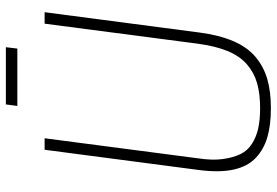

<svg xmlns="http://www.w3.org/2000/svg" viewBox="-168 -788 965 670"><g transform="rotate(-90 315.0 -452.5)"><path d="M280.8 -875 286.1 -915H485.8L481 -875ZM272.9 9.8Q214.4 9.8 172.1 -2.4Q129.9 -14.6 99.9 -42.7Q69.8 -70.8 58.8 -120.1Q47.9 -169.4 57.1 -240.2L127.9 -779.8H168L98.1 -245.1Q90.3 -194.8 95.5 -158Q100.6 -121.1 112.8 -96.2Q125 -71.3 148.9 -56.2Q172.9 -41 202.6 -34.4Q232.4 -27.8 272.9 -27.8Q323.2 -27.8 360.1 -38.3Q397 -48.8 425.8 -73.7Q454.6 -98.6 472.2 -140.9Q489.7 -183.1 498 -245.1L567.9 -779.8H607.9L537.1 -240.2Q527.8 -169.9 506.8 -121.1Q485.8 -72.3 451.7 -43.7Q417.5 -15.1 374.3 -2.7Q331.1 9.8 272.9 9.8Z"/></g></svg>

Font: Cooper Hewitt
Style: Light Italic
Weight: 704
Designer: Village Type and Design LLC
Foundry: Cooper Hewitt Smithsonian Design Museum
Version: 1.000